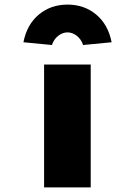

<svg xmlns="http://www.w3.org/2000/svg" viewBox="-20 -816 587 836"><path d="M172 0V-535H375V0ZM206 -620 82 -632Q97 -709 149 -752.5Q201 -796 274 -796Q347 -796 399 -752.5Q451 -709 466 -632L342 -620Q333 -646 314 -660.5Q295 -675 274 -675Q253 -675 234 -660.5Q215 -646 206 -620Z"/></svg>

Font: Lexend Tera Black
Style: Regular
Weight: 900
Version: Version 1.007